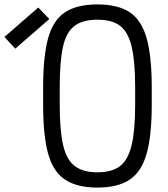

<svg xmlns="http://www.w3.org/2000/svg" viewBox="-140 -834 760 868"><path d="M300 14Q208 14 154 -22Q100 -58 77.5 -139.5Q55 -221 55 -360V-440Q55 -579 77.5 -661Q100 -743 154 -778.5Q208 -814 300 -814Q393 -814 446.5 -778.5Q500 -743 523 -661Q546 -579 546 -440V-360Q546 -221 523 -139.5Q500 -58 446.5 -22Q393 14 300 14ZM300 -55Q366 -55 402.5 -83Q439 -111 455 -177.5Q471 -244 471 -360V-440Q471 -557 455 -623.5Q439 -690 402.5 -717.5Q366 -745 300 -745Q235 -745 197.5 -717.5Q160 -690 145 -623.5Q130 -557 130 -440V-360Q130 -244 145.5 -177.5Q161 -111 198.5 -83Q236 -55 300 -55ZM-71 -614 -120 -667 33 -800 83 -748Z"/></svg>

Font: Victor Mono
Style: Regular
Weight: 400
Monospace: yes
Designer: Rune Bjørnerås
Version: Version 1.561;gftools[0.9.30]